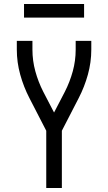

<svg xmlns="http://www.w3.org/2000/svg" viewBox="-20 -939 540 959"><path d="M211 0V-286L127 -449Q98 -505 81 -566.5Q64 -628 64 -691V-735H142V-691Q142 -636 156.5 -583Q171 -530 196 -481L250 -377L304 -481Q329 -530 343.5 -583Q358 -636 358 -691V-735H436V-691Q436 -628 419 -566.5Q402 -505 373 -449L289 -286V0ZM100 -851V-919H400V-851Z"/></svg>

Font: Iosevka Curly
Style: Regular
Weight: 400
Monospace: yes
Designer: Belleve Invis
Foundry: Belleve Invis
Version: Version 22.1.2; ttfautohint (v1.8.4)